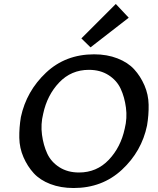

<svg xmlns="http://www.w3.org/2000/svg" viewBox="-20 -938 793 965"><path d="M435 -700 389 -745 562 -918 627 -849ZM350 7Q285 7 233 -13Q181 -33 149.5 -67.5Q118 -102 98 -148Q78 -194 77 -245Q76 -296 85 -350Q113 -480 211 -572.5Q309 -665 453 -665Q518 -665 570.5 -644.5Q623 -624 654.5 -589.5Q686 -555 706 -509Q726 -463 727 -411.5Q728 -360 719 -307Q692 -177 593 -85Q494 7 350 7ZM377 -71Q466 -71 526.5 -134.5Q587 -198 607 -292Q620 -344 613 -397Q606 -450 586.5 -492Q567 -534 525.5 -560.5Q484 -587 427 -587Q338 -587 277.5 -523.5Q217 -460 197 -366Q184 -314 191 -261Q198 -208 217.5 -166Q237 -124 278.5 -97.5Q320 -71 377 -71Z"/></svg>

Font: EauTestInfant Semibold
Style: Italic
Weight: 600
Italic angle: -12°
Designer: Christian Thalmann (Catharsis Fonts)
Version: Version 0.001;PS 000.001;hotconv 1.0.88;makeotf.lib2.5.64775